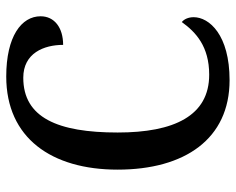

<svg xmlns="http://www.w3.org/2000/svg" viewBox="-92 -672 774 631"><g transform="rotate(-90 295.5 -357.0)"><path d="M347 10C496 10 554 -57 554 -108C554 -126 547 -140 538 -147C505 -101 458 -57 365 -57C230 -57 175 -172 175 -358C175 -555 224 -668 355 -668C436 -668 463 -600 463 -537C520 -537 557 -566 557 -611C557 -674 491 -724 359 -724C157 -724 53 -575 53 -358C53 -137 154 10 347 10Z"/></g></svg>

Font: Noto Serif Bengali SemiCondensed
Style: Regular
Weight: 400
Width: 4
Designer: Juan Bruce, Universal Thirst, Indian Type Foundry and the Monotype Design Team.
Foundry: Monotype Imaging Inc.
Version: Version 2.003